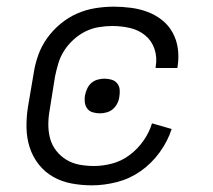

<svg xmlns="http://www.w3.org/2000/svg" viewBox="-20 -548 640 576"><path d="M256 8Q225 8 195 2.5Q165 -3 139.5 -17.5Q114 -32 96 -55Q78 -78 69 -106Q60 -134 59.5 -165.5Q59 -197 64 -228L81 -328Q85 -355 94.5 -382Q104 -409 121 -433Q138 -457 161.5 -476.5Q185 -496 211.5 -507.5Q238 -519 266 -523.5Q294 -528 321 -528Q347 -528 373.5 -524.5Q400 -521 423.5 -512Q447 -503 466.5 -487.5Q486 -472 498 -450Q510 -428 513.5 -402.5Q517 -377 513 -350L512 -344H447V-348Q452 -376 443.5 -401Q435 -426 415.5 -442Q396 -458 370 -464Q344 -470 317 -470Q297 -470 276 -466.5Q255 -463 236 -453.5Q217 -444 200.5 -429Q184 -414 172.5 -396Q161 -378 155 -358Q149 -338 145 -318L129 -218Q125 -196 125 -174Q125 -152 130.5 -132Q136 -112 149 -95.5Q162 -79 179.5 -68.5Q197 -58 218 -54Q239 -50 262 -50Q289 -50 317 -57.5Q345 -65 369 -83Q393 -101 410.5 -126Q428 -151 436 -178L495 -161Q483 -124 459 -91Q435 -58 402.5 -35Q370 -12 331.5 -2Q293 8 256 8ZM280 -208Q269 -208 258.5 -211Q248 -214 242 -222Q236 -230 234.5 -240.5Q233 -251 235 -262Q237 -272 241.5 -282Q246 -292 254 -299Q262 -306 272.5 -309Q283 -312 293 -312Q304 -312 314.5 -309Q325 -306 331.5 -298Q338 -290 339 -279.5Q340 -269 338 -258Q337 -248 332 -238Q327 -228 319 -221Q311 -214 300.5 -211Q290 -208 280 -208Z"/></svg>

Font: Iosevka Aile Light
Style: Italic
Weight: 300
Italic angle: -9°
Designer: Belleve Invis
Foundry: Belleve Invis
Version: Version 31.1.0; ttfautohint (v1.8.4)